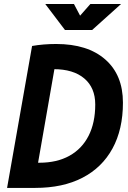

<svg xmlns="http://www.w3.org/2000/svg" viewBox="-20 -918 626 938"><path d="M131.8 0 148.4 -123H172.4Q258.3 -123 319.3 -157Q380.4 -190.9 412.8 -254.6Q445.3 -318.4 445.3 -407.7Q445.3 -489.3 391.8 -534.7Q338.4 -580.1 242.2 -580.1Q192.9 -580.1 145 -570.3L136.7 -693.4Q192.4 -703.1 254.4 -703.1Q408.2 -703.1 494.4 -627.4Q580.6 -551.8 580.6 -416.5Q580.6 -285.6 529.5 -192.4Q478.5 -99.1 382.8 -49.6Q287.1 0 151.9 0ZM14.6 0 136.7 -693.4H265.6L144.5 0ZM297.4 -771.5 201.2 -898.4H341.3L375 -834.5H365.2L421.4 -898.4H571.3L430.2 -771.5Z"/></svg>

Font: Cascadia Code PL
Style: Italic
Weight: 400
Italic angle: -10°
Monospace: yes
Designer: Aaron Bell
Foundry: Saja Typeworks
Version: Version 2404.023